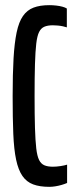

<svg xmlns="http://www.w3.org/2000/svg" viewBox="-20 -716 297 744"><path d="M171 8Q134 8 108.5 -1.5Q83 -11 67 -34Q51 -57 42.5 -97Q34 -137 31.5 -197.5Q29 -258 29 -344Q29 -429 32.5 -489.5Q36 -550 44.5 -590.5Q53 -631 69 -654Q85 -677 110 -686.5Q135 -696 171 -696Q184 -696 197.5 -694.5Q211 -693 222 -690Q233 -687 239 -683V-610Q233 -612 224 -614Q215 -616 204.5 -617Q194 -618 185 -618Q165 -618 152 -612.5Q139 -607 131.5 -592Q124 -577 120.5 -547Q117 -517 115.5 -467.5Q114 -418 114 -344Q114 -270 115.5 -220.5Q117 -171 120.5 -141Q124 -111 131.5 -96Q139 -81 152 -75.5Q165 -70 185 -70Q199 -70 215 -72.5Q231 -75 240 -78V-7Q231 -3 219 0.5Q207 4 194.5 6Q182 8 171 8Z"/></svg>

Font: Saira UltraCondensed SemiBold
Style: Regular
Weight: 600
Width: 1
Designer: Hector Gatti with collaboration of the Omnibus-Type team
Foundry: Omnibus-Type
Version: Version 1.101